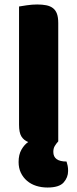

<svg xmlns="http://www.w3.org/2000/svg" viewBox="-20 -635 345 857"><path d="M240 -4Q230 7 224 17.5Q218 28 218 43Q218 86 277 86Q280 95 282 105Q284 115 284 128Q284 157 264 179.5Q244 202 192 202Q165 202 141.5 194.5Q118 187 100.5 172Q83 157 73 136Q63 115 63 88Q63 55 76 32.5Q89 10 106 -1Q86 -9 75.5 -26Q65 -43 65 -78V-606Q76 -608 100 -611.5Q124 -615 146 -615Q169 -615 186.5 -611.5Q204 -608 216 -599Q228 -590 234 -574Q240 -558 240 -532Z"/></svg>

Font: Baloo Chettan
Style: Regular
Weight: 400
Designer: Maithili Shingre and Ek Type
Foundry: Ek Type
Version: Version 1.443;PS 1.000;hotconv 16.6.51;makeotf.lib2.5.65220;